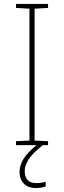

<svg xmlns="http://www.w3.org/2000/svg" viewBox="-20 -734 323 971"><path d="M105 131C105 80 151 36 197 0H223V-20L155 -23V-690L223 -694V-714H61V-694L129 -690V-23L61 -20V0H165C105 48 79 90 79 135C79 190 115 217 161 217C182 217 200 213 211 209V185C200 189 182 192 163 192C124 192 105 170 105 131Z"/></svg>

Font: Noto Sans Gurmukhi Thin
Style: Regular
Weight: 100
Designer: Jelle Bosma - Monotype Design Team
Foundry: Monotype Imaging Inc.
Version: Version 2.004